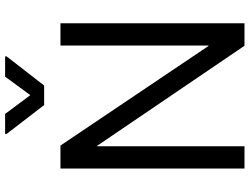

<svg xmlns="http://www.w3.org/2000/svg" viewBox="-134 -852 986 759"><g transform="rotate(-90 359.5 -473.0)"><path d="M646.5 -727.5V0H557.6L162.1 -582.5H160.2V0H72.3V-727.5H163.1L556.6 -142.6H558.6V-727.5ZM288.1 -946.3 362.3 -846.7 435.5 -946.3H515.6V-940.4L400.4 -792H323.2L209 -940.4V-946.3Z"/></g></svg>

Font: Inter Display
Style: Regular
Weight: 400
Designer: Rasmus Andersson
Foundry: rsms
Version: Version 4.000;git-37864ae